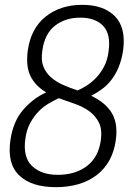

<svg xmlns="http://www.w3.org/2000/svg" viewBox="-20 -770 571 794"><path d="M211 4Q110 4 59.5 -44.5Q9 -93 23 -190Q34 -267 75 -315Q116 -363 171 -388Q127 -414 106.5 -454.5Q86 -495 95 -562Q108 -653 169 -701.5Q230 -750 320 -750Q409 -750 455.5 -702.5Q502 -655 489 -561Q483 -522 470.5 -492Q458 -462 440.5 -439.5Q423 -417 401 -401Q379 -385 357 -374Q384 -361 405 -344.5Q426 -328 440 -306.5Q454 -285 459 -256.5Q464 -228 459 -191Q446 -97 380.5 -46.5Q315 4 211 4ZM219 -47Q291 -47 339 -83Q387 -119 397 -190Q403 -234 389.5 -262Q376 -290 350.5 -309Q325 -328 291 -340Q257 -352 223 -364Q204 -355 181.5 -342Q159 -329 139.5 -309Q120 -289 105 -261.5Q90 -234 85 -197Q74 -121 112 -84Q150 -47 219 -47ZM312 -697Q249 -697 206.5 -663Q164 -629 155 -560Q149 -522 159 -496Q169 -470 189.5 -451.5Q210 -433 238.5 -420Q267 -407 301 -396Q320 -404 340 -417Q360 -430 378.5 -449.5Q397 -469 411 -496Q425 -523 429 -558Q439 -629 406.5 -663Q374 -697 312 -697Z"/></svg>

Font: Plata Sans Light
Style: Italic
Weight: 300
Italic angle: -8°
Designer: Pablo Impallari, Andres Torresi, & Cristiano Sobral
Foundry: Pablo Impallari, Andres Torresi, & Cristiano Sobral
Version: Version 1.00;December 28, 2019;FontCreator 12.0.0.2547 64-bi